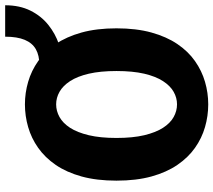

<svg xmlns="http://www.w3.org/2000/svg" viewBox="-62 -762 834 751"><g transform="rotate(-90 355.5 -386.0)"><path d="M323.3 11Q278 11 234.5 -1.6Q191 -14.1 153.2 -40.8Q115.4 -67.4 86.5 -109.7Q57.6 -152 41.2 -211.1Q24.9 -270.3 24.9 -348Q24.9 -425.2 41.2 -484.4Q57.6 -543.5 86.5 -585.6Q115.4 -627.6 153.2 -654.2Q191 -680.9 234.5 -693.4Q278 -706 323.3 -706Q368.1 -706 411.4 -693.4Q454.6 -680.9 492.6 -654.2Q530.6 -627.6 559.2 -585.6Q587.9 -543.5 604.3 -484.4Q620.7 -425.2 620.7 -348Q620.7 -270.3 604.3 -211.1Q587.9 -152 559.2 -109.7Q530.6 -67.4 492.6 -40.8Q454.6 -14.1 411.4 -1.6Q368.1 11 323.3 11ZM323.3 -111.1Q349 -111.1 372.4 -124.3Q395.8 -137.5 414.2 -165.9Q432.6 -194.2 443.2 -239.2Q453.7 -284.3 453.7 -348Q453.7 -411.2 443.2 -456.2Q432.6 -501.2 414.2 -529.4Q395.8 -557.5 372.4 -570.7Q349 -583.9 323.3 -583.9Q297.5 -583.9 273.7 -570.7Q249.9 -557.5 231.6 -529.4Q213.4 -501.2 202.6 -456.2Q191.9 -411.2 191.9 -348Q191.9 -284.3 202.6 -239.2Q213.4 -194.2 231.6 -165.9Q249.9 -137.5 273.7 -124.3Q297.5 -111.1 323.3 -111.1ZM478 -559.3V-649.5Q514.5 -649.5 538.8 -663.2Q563.1 -676.9 575.6 -706.6Q588 -736.3 588 -783.3H710.9Q710.9 -726.4 689.8 -684.2Q668.7 -642.1 634.1 -614.5Q599.6 -586.9 558.8 -573.1Q517.9 -559.3 478 -559.3Z"/></g></svg>

Font: Trispace Thin
Style: Regular
Weight: 100
Designer: Tyler Finck
Foundry: Etcetera Type Company
Version: Version 1.210